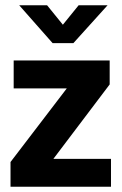

<svg xmlns="http://www.w3.org/2000/svg" viewBox="-20 -710 462 730"><path d="M397 -389 183 -106H402V0H20V-94L234 -374H32V-480H397ZM53 -690H159L219 -616L279 -690H389L259 -546H180Z"/></svg>

Font: Mukta Mahee ExtraBold
Style: Regular
Weight: 800
Designer: Shuchita Grover, Noopur Datye, Girish Dalvi, Yashodeep Gholap
Foundry: Ek Type
Version: Version 2.538;PS 1.000;hotconv 16.6.51;makeotf.lib2.5.65220;